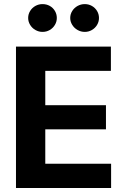

<svg xmlns="http://www.w3.org/2000/svg" viewBox="-20 -940 628 960"><path d="M59.9 -707H534.5V-585.8H206.4V-414.1H509.8V-293.3H206.4V-121.2H535.5V0H59.9ZM120.8 -850Q120.8 -869 130.6 -885Q140.3 -901 156.9 -910.3Q173.4 -919.5 192.5 -919.5Q212.4 -919.5 228.7 -910.5Q245 -901.4 254.5 -885.4Q264.1 -869.4 264.1 -850Q264.1 -831.5 254.5 -815.5Q245 -799.5 228.7 -790Q212.4 -780.5 192.5 -780.5Q173.9 -780.5 157.1 -790Q140.3 -799.5 130.6 -815.7Q120.8 -831.9 120.8 -850ZM331.1 -850Q331.1 -869 341.1 -885Q351.1 -901 367.9 -910.3Q384.7 -919.5 403.8 -919.5Q423.3 -919.5 439.5 -910.3Q455.8 -901 465.4 -885Q474.9 -869 474.9 -850Q474.9 -831.5 465.4 -815.5Q455.8 -799.5 439.5 -790Q423.3 -780.5 403.8 -780.5Q384.7 -780.5 367.9 -790Q351.1 -799.5 341.1 -815.7Q331.1 -831.9 331.1 -850Z"/></svg>

Font: WEMIX Pretendard Variable
Style: Regular
Weight: 400
Designer: Base glyphs from Inter by Rasmus Andersson; Hangeul glyphs from Noto Sans CJK(Source Han Sans) by Jang Soo-young and Kan
Foundry: Kil Hyung-jin
Version: Version 1.000;Glyphs 3.2 (3208)